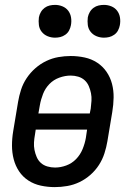

<svg xmlns="http://www.w3.org/2000/svg" viewBox="-20 -757 540 785"><path d="M204 8Q175 8 147 2Q119 -4 96 -19Q73 -34 58 -56.5Q43 -79 36 -106Q29 -133 29 -162Q29 -191 34 -221L54 -341Q58 -365 66 -390Q74 -415 89 -437.5Q104 -460 124.5 -478Q145 -496 169 -507.5Q193 -519 218.5 -523.5Q244 -528 269 -528Q298 -528 326 -522Q354 -516 377 -501Q400 -486 415.5 -463.5Q431 -441 438 -414Q445 -387 444.5 -358Q444 -329 439 -299L419 -179Q415 -155 407 -130Q399 -105 384.5 -82.5Q370 -60 349.5 -42Q329 -24 305 -12.5Q281 -1 255 3.5Q229 8 204 8ZM137 -293H347L351 -313Q353 -329 354 -345Q355 -361 352 -376Q349 -391 343 -405Q337 -419 326 -429Q315 -439 300 -443.5Q285 -448 269 -448Q246 -448 222.5 -439.5Q199 -431 182 -413.5Q165 -396 156 -373Q147 -350 143 -327ZM205 -72Q228 -72 251 -80.5Q274 -89 291 -106.5Q308 -124 317.5 -147Q327 -170 331 -193L336 -227H126L123 -207Q120 -191 119 -175Q118 -159 121 -144Q124 -129 130 -115Q136 -101 147 -91Q158 -81 173.5 -76.5Q189 -72 205 -72ZM405 -603Q389 -603 374.5 -609Q360 -615 350.5 -627Q341 -639 339 -654.5Q337 -670 339 -686Q341 -697 347 -707.5Q353 -718 362.5 -725Q372 -732 383 -734.5Q394 -737 405 -737Q421 -737 435.5 -731Q450 -725 459 -713Q468 -701 470.5 -685.5Q473 -670 470 -654Q468 -643 462.5 -632.5Q457 -622 447 -615Q437 -608 426.5 -605.5Q416 -603 405 -603ZM205 -603Q189 -603 174.5 -609Q160 -615 150.5 -627Q141 -639 139 -654.5Q137 -670 139 -686Q141 -697 147 -707.5Q153 -718 162.5 -725Q172 -732 183 -734.5Q194 -737 205 -737Q221 -737 235.5 -731Q250 -725 259 -713Q268 -701 270.5 -685.5Q273 -670 270 -654Q268 -643 262.5 -632.5Q257 -622 247 -615Q237 -608 226.5 -605.5Q216 -603 205 -603Z"/></svg>

Font: Iosevka Term Curly Md Obl
Style: Regular
Weight: 500
Italic angle: -9°
Designer: Belleve Invis
Foundry: Belleve Invis
Version: Version 32.3.0